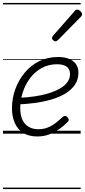

<svg xmlns="http://www.w3.org/2000/svg" viewBox="-20 -905 576 1300"><path d="M233 19Q173 19 135 -6.5Q97 -32 79 -75Q61 -118 61 -172Q61 -239 83.5 -301Q106 -363 147 -412.5Q188 -462 245 -490.5Q302 -519 373 -519Q420 -519 451 -505Q482 -491 496.5 -467.5Q511 -444 511 -413Q511 -367 487.5 -332Q464 -297 423 -272Q382 -247 329 -231.5Q276 -216 217 -208Q158 -200 98 -198L111 -243Q162 -245 211.5 -252Q261 -259 304.5 -272Q348 -285 382 -303.5Q416 -322 435 -347Q454 -372 454 -403Q454 -437 431.5 -453.5Q409 -470 366 -470Q308 -470 261.5 -444Q215 -418 183 -375Q151 -332 134 -279.5Q117 -227 117 -173Q117 -124 132.5 -92.5Q148 -61 175.5 -45.5Q203 -30 239 -30Q277 -30 307 -43Q337 -56 361 -75.5Q385 -95 404 -113Q414 -121 421.5 -120Q429 -119 436 -112Q443 -105 445 -96.5Q447 -88 438 -79Q415 -55 383 -32Q351 -9 313.5 5Q276 19 233 19ZM354 -625Q349 -625 340.5 -632Q332 -639 332 -646Q332 -650 333.5 -654Q335 -658 339 -663L483 -827Q488 -835 493 -837.5Q498 -840 503 -840Q510 -840 517.5 -835Q525 -830 530.5 -822.5Q536 -815 536 -808Q536 -803 534 -799.5Q532 -796 528 -792L373 -634Q363 -625 354 -625ZM0 365H526V375H0ZM0 -20H526V0H0ZM0 -505H526V-500H0ZM0 -885H526V-875H0Z"/></svg>

Font: Playwrite DK Uloopet Guides
Style: Regular
Weight: 400
Designer: Veronika Burian, José Scaglione
Foundry: TypeTogether
Version: Version 1.003